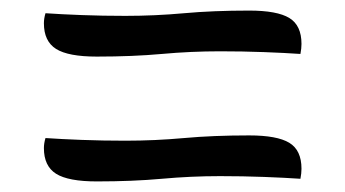

<svg xmlns="http://www.w3.org/2000/svg" viewBox="-20 -538 653 363"><path d="M451 -282Q504 -282 527 -268Q550 -254 550 -219Q550 -215 549.5 -210Q549 -205 548 -200Q519 -202 479 -203.5Q439 -205 396 -205Q341 -205 286 -200Q231 -195 163 -195Q109 -195 86 -209.5Q63 -224 63 -258Q63 -267 66 -277Q95 -275 134.5 -273.5Q174 -272 217 -272Q273 -272 328 -277Q383 -282 451 -282ZM451 -518Q504 -518 527 -504Q550 -490 550 -455Q550 -451 549.5 -446Q549 -441 548 -436Q519 -438 479 -439.5Q439 -441 396 -441Q341 -441 286 -436Q231 -431 163 -431Q109 -431 86 -445.5Q63 -460 63 -494Q63 -503 66 -513Q95 -511 134.5 -509.5Q174 -508 217 -508Q273 -508 328 -513Q383 -518 451 -518Z"/></svg>

Font: Merienda Light
Style: Regular
Weight: 300
Designer: Eduardo Rodriguez Tunni
Foundry: Eduardo Rodriguez Tunni
Version: Version 2.001; ttfautohint (v1.8.4.7-5d5b)